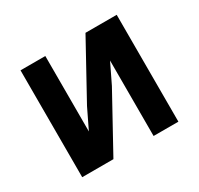

<svg xmlns="http://www.w3.org/2000/svg" viewBox="-113 -639 807 778"><g transform="rotate(-30 290.0 -250.0)"><path d="M399 -353 354 -260 211 0H65V-500H181V-147L226 -240L369 -500H515V0H399Z"/></g></svg>

Font: Retni Sans
Style: Bold
Weight: 700
Designer: Vitaly Kuzmin
Foundry: ParaType Ltd.
Version: Version 1.00;March 2, 2019;FontCreator 11.5.0.2425 64-bit; t